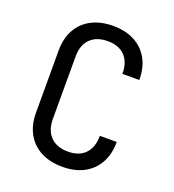

<svg xmlns="http://www.w3.org/2000/svg" viewBox="-136 -846 872 961"><g transform="rotate(20 300.0 -365.0)"><path d="M304 10Q238 10 189.5 -15Q141 -40 114.5 -87.5Q88 -135 88 -200V-530Q88 -596 114.5 -643Q141 -690 189.5 -715Q238 -740 304 -740Q370 -740 418 -714.5Q466 -689 492 -642Q518 -595 518 -530H428Q428 -592 395.5 -625.5Q363 -659 304 -659Q245 -659 211.5 -626Q178 -593 178 -531V-200Q178 -138 211.5 -104.5Q245 -71 304 -71Q363 -71 395.5 -104.5Q428 -138 428 -200H518Q518 -136 492 -88.5Q466 -41 418 -15.5Q370 10 304 10Z"/></g></svg>

Font: JetBrains Mono Zero
Style: Regular-Zero
Weight: 400
Designer: Philipp Nurullin, Konstantin Bulenkov
Foundry: JetBrains
Version: Version 2.211